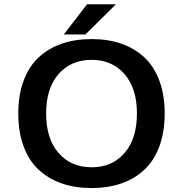

<svg xmlns="http://www.w3.org/2000/svg" viewBox="-20 -894 890 924"><path d="M287 -728 399 -873.5H538L391 -728ZM421 11Q342 11 278 -11Q214 -33 166.8 -76.5Q119.5 -120 93.8 -189.2Q68 -258.5 68 -348Q68 -437.5 93.8 -506.2Q119.5 -575 166.8 -618.5Q214 -662 278 -684Q342 -706 421 -706Q499.5 -706 563.2 -684Q627 -662 674 -618.5Q721 -575 746.8 -506.2Q772.5 -437.5 772.5 -348Q772.5 -258.5 746.8 -189.2Q721 -120 674 -76.5Q627 -33 563.2 -11Q499.5 11 421 11ZM421 -89Q519.5 -89 579.2 -157.5Q639 -226 639 -348Q639 -469 579.2 -537.5Q519.5 -606 421 -606Q322 -606 262 -537.8Q202 -469.5 202 -348Q202 -226 262 -157.5Q322 -89 421 -89Z"/></svg>

Font: League Mono Wide Medium
Style: Regular
Weight: 500
Width: 8
Designer: Tyler Finck
Foundry: The League of Moveable Type / Tyler Finck
Version: Version 2.210